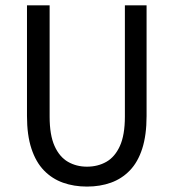

<svg xmlns="http://www.w3.org/2000/svg" viewBox="-20 -676 640 708"><path d="M300.7 12Q252.5 12 212.2 -2.4Q171.9 -16.8 142.1 -47.5Q112.3 -78.2 95.9 -128Q79.5 -177.7 79.5 -248.2V-656.3H163V-245.9Q163 -178.1 181.2 -137.6Q199.4 -97.2 230.6 -79.3Q261.7 -61.4 300.7 -61.4Q340.7 -61.4 372.2 -79.3Q403.7 -97.2 422.1 -137.6Q440.5 -178.1 440.5 -245.9V-656.3H520.5V-248.2Q520.5 -177.7 504.5 -128Q488.5 -78.2 458.8 -47.5Q429.2 -16.8 389.1 -2.4Q348.9 12 300.7 12Z"/></svg>

Font: Source Code Pro ExtraLight
Style: Regular
Weight: 200
Monospace: yes
Designer: Paul D. Hunt, Teo Tuominen
Foundry: Adobe
Version: Version 1.026;hotconv 1.1.0;makeotfexe 2.6.0